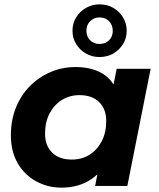

<svg xmlns="http://www.w3.org/2000/svg" viewBox="-20 -854 730 882"><path d="M262 8Q200 8 147 -20.5Q94 -49 62 -103Q30 -157 30 -233Q30 -301 52.5 -358Q75 -415 116 -457Q157 -499 211 -522.5Q265 -546 327 -546Q394 -546 442 -521Q490 -496 513.5 -443.5Q537 -391 530 -308Q525 -213 491 -141.5Q457 -70 399.5 -31Q342 8 262 8ZM310 -121Q356 -121 391.5 -143.5Q427 -166 447.5 -205.5Q468 -245 468 -298Q468 -353 435.5 -385Q403 -417 345 -417Q300 -417 264 -394.5Q228 -372 207.5 -332.5Q187 -293 187 -240Q187 -185 219.5 -153Q252 -121 310 -121ZM417 0 438 -107 473 -267 494 -427 516 -538H672L565 0ZM437 -592Q402 -592 374 -608.5Q346 -625 329.5 -652Q313 -679 313 -713Q313 -746 329.5 -773.5Q346 -801 374.5 -817.5Q403 -834 437 -834Q473 -834 501 -817.5Q529 -801 545.5 -773.5Q562 -746 562 -713Q562 -679 545.5 -652Q529 -625 501 -608.5Q473 -592 437 -592ZM437 -652Q464 -652 481 -669Q498 -686 498 -712Q498 -739 481 -756.5Q464 -774 437 -774Q412 -774 394.5 -757Q377 -740 377 -713Q377 -686 394 -669Q411 -652 437 -652Z"/></svg>

Font: MOST Montserrat
Style: Bold Italic
Weight: 700
Italic angle: -11.3°
Designer: Julieta Ulanovsky
Foundry: Julieta Ulanovsky
Version: Version 8.000;March 11, 2024;FontCreator 15.0.0.2926 64-bit